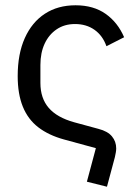

<svg xmlns="http://www.w3.org/2000/svg" viewBox="-20 -548 523 727"><path d="M309 140 343 13 222 -20Q164 -36 125 -66Q86 -96 66.5 -144Q47 -192 47 -260Q47 -344 74 -404Q101 -464 150 -496Q199 -528 266 -528Q334 -528 380 -495.5Q426 -463 450 -407L383 -373Q369 -413 338 -435Q307 -457 264 -457Q224 -457 194.5 -437Q165 -417 149 -382.5Q133 -348 133 -302V-234Q133 -176 164.5 -139.5Q196 -103 261 -85L353 -60Q388 -51 404 -31.5Q420 -12 420 14Q420 21 418.5 29.5Q417 38 415 47L385 159Z"/></svg>

Font: IBM Plex Sans
Style: Regular
Weight: 400
Designer: Mike Abbink, Paul van der Laan, Pieter van Rosmalen
Foundry: Bold Monday
Version: Version 3.201